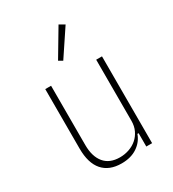

<svg xmlns="http://www.w3.org/2000/svg" viewBox="-186 -860 876 973"><g transform="rotate(-30 252.0 -373.0)"><path d="M387 -78H380Q366 -38 329 -13Q292 12 237 12Q165 12 127 -31.5Q89 -75 89 -160V-508H123V-161Q123 -94 154 -56.5Q185 -19 245 -19Q273 -19 299 -28Q325 -37 344.5 -54Q364 -71 375.5 -95.5Q387 -120 387 -151V-508H421V0H387ZM240 -587 217 -600 311 -758 342 -740Z"/></g></svg>

Font: IBM Plex Sans Condensed ExtraLight
Style: Regular
Weight: 200
Width: 3
Designer: Mike Abbink, Paul van der Laan, Pieter van Rosmalen
Foundry: Bold Monday
Version: Version 1.3